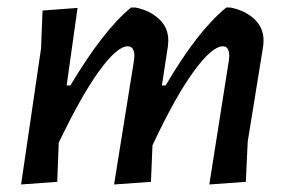

<svg xmlns="http://www.w3.org/2000/svg" viewBox="-20 -486 758 510"><path d="M186 -465 157 -259H167Q254 -405 328 -466H340Q379 -458 403.5 -434.5Q428 -411 427 -376L426 -363L410 -259H420Q504 -403 581 -466H592Q632 -458 656.5 -434.5Q681 -411 680 -376L679 -363L638 -110L633 -3L536 4L588 -326L589 -337Q589 -363 572 -363Q543 -363 494 -295.5Q445 -228 385 -100L381 -3L283 4L336 -326L337 -337Q337 -363 319 -363Q291 -363 243.5 -297.5Q196 -232 136 -107L132 -3L36 4L89 -357L93 -458Z"/></svg>

Font: Alegreya Sans SC Medium
Style: Italic
Weight: 500
Italic angle: -7°
Designer: Juan Pablo del Peral
Foundry: Huerta Tipografica
Version: Version 2.007